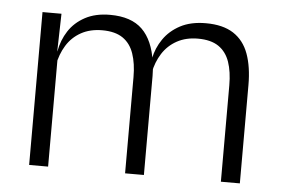

<svg xmlns="http://www.w3.org/2000/svg" viewBox="-42 -554 892 610"><g transform="rotate(5 404.0 -249.0)"><path d="M682.5 0V-307Q682.5 -350.5 671.8 -381.8Q661 -413 636.5 -429.8Q612 -446.5 570.5 -446.5Q532.5 -446.5 503.8 -430.8Q475 -415 457.5 -387.5Q440 -360 433.5 -325.5L422 -371H430.5Q437 -404.5 456.8 -433.2Q476.5 -462 510 -479.8Q543.5 -497.5 591.5 -497.5Q646 -497.5 679.5 -475.8Q713 -454 728 -412.8Q743 -371.5 743 -313.5V0ZM71 0V-487.5H131.5L128.5 -366.5L131.5 -363.5V0ZM377 0V-307Q377 -350 366.2 -381.5Q355.5 -413 331 -429.8Q306.5 -446.5 265.5 -446.5Q226.5 -446.5 197.8 -430.5Q169 -414.5 151.8 -386.5Q134.5 -358.5 128 -322.5L114.5 -367.5H129Q135.5 -403.5 154.5 -432.8Q173.5 -462 206.5 -479.8Q239.5 -497.5 286 -497.5Q353.5 -497.5 388.8 -463Q424 -428.5 433.5 -360.5Q435.5 -350 436.2 -338.8Q437 -327.5 437 -316V0Z"/></g></svg>

Font: Anek Gujarati Light
Style: Regular
Weight: 300
Designer: Mrunmayee Ghaisas (Gujarati), Yesha Goshar (Latin)
Foundry: Ek Type
Version: Version 1.003